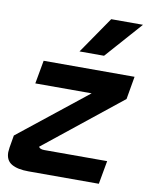

<svg xmlns="http://www.w3.org/2000/svg" viewBox="-83 -751 628 809"><g transform="rotate(10 231.5 -346.0)"><path d="M449 -372 121 -110Q126 -100 145 -100H414L396 0H95Q48 0 22.5 -15Q-3 -30 -3 -65Q-3 -71 -1 -85L8 -138L300 -370H59L77 -470H466ZM327 -692H463L324 -535H219Z"/></g></svg>

Font: KoHo
Style: Bold Italic
Weight: 700
Italic angle: -10°
Version: Version 1.000; ttfautohint (v1.6)